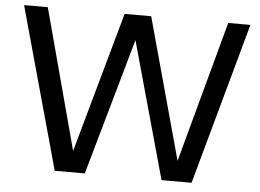

<svg xmlns="http://www.w3.org/2000/svg" viewBox="-52 -807 1187 875"><g transform="rotate(5 541.5 -370.0)"><path d="M228.5 0 23.5 -740H132L317 -49H290.5L483.5 -740H605L794.5 -49H770L957.5 -740H1059L854.5 0H717L529.5 -674H557L366 0Z"/></g></svg>

Font: Encode Sans SC Condensed Thin Medium
Style: Regular
Weight: 500
Version: Version 3.002